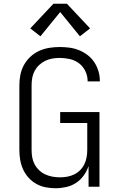

<svg xmlns="http://www.w3.org/2000/svg" viewBox="-20 -993 640 1021"><path d="M276 8Q249 8 223 3Q197 -2 173.5 -15Q150 -28 132 -48Q114 -68 103 -92Q92 -116 87.5 -142Q83 -168 83 -195V-540Q83 -568 88.5 -595.5Q94 -623 107.5 -647.5Q121 -672 142 -691.5Q163 -711 188.5 -722.5Q214 -734 241.5 -738.5Q269 -743 297 -743Q324 -743 350 -739.5Q376 -736 400.5 -726Q425 -716 446 -700Q467 -684 481.5 -662Q496 -640 503.5 -614.5Q511 -589 511 -563Q511 -562 511 -561.5Q511 -561 511 -560H446Q446 -560 446 -560.5Q446 -561 446 -562Q446 -589 434 -614.5Q422 -640 400 -656.5Q378 -673 351 -679Q324 -685 297 -685Q277 -685 257.5 -681.5Q238 -678 220.5 -669.5Q203 -661 188.5 -647.5Q174 -634 164.5 -616.5Q155 -599 151.5 -579.5Q148 -560 148 -540V-195Q148 -175 151.5 -155.5Q155 -136 164.5 -118.5Q174 -101 189 -87Q204 -73 222 -65Q240 -57 259.5 -53.5Q279 -50 299 -50Q319 -50 338 -53.5Q357 -57 374.5 -65.5Q392 -74 406 -88Q420 -102 428.5 -119.5Q437 -137 440.5 -156.5Q444 -176 444 -195V-339H300V-397H509V0H451V-110Q442 -83 425 -59.5Q408 -36 384.5 -20.5Q361 -5 332.5 1.5Q304 8 276 8ZM195 -800 141 -842 264 -973H336L459 -842L405 -800L300 -929Z"/></svg>

Font: Iosevka Curly Light Extended
Style: Regular
Weight: 300
Width: 7
Monospace: yes
Designer: Belleve Invis
Foundry: Belleve Invis
Version: Version 11.1.0; ttfautohint (v1.8.3)